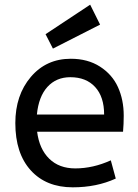

<svg xmlns="http://www.w3.org/2000/svg" viewBox="-20 -781 584 813"><path d="M501 -223.1H137.2Q146.5 -149.9 188.5 -108.9Q230.5 -67.9 298.8 -67.9Q374 -67.9 449.2 -102.1L470.2 -24.9Q389.2 12.2 288.1 12.2Q175.3 12.2 110.1 -59.8Q44.9 -131.8 44.9 -259.8Q44.9 -377.9 110.4 -455.1Q175.8 -532.2 279.8 -532.2Q351.6 -532.2 403.3 -499Q455.1 -465.8 479.5 -412.1Q503.9 -358.4 503.9 -291Q503.9 -255.9 501 -223.1ZM277.8 -454.1Q218.3 -454.1 180.9 -413.1Q143.6 -372.1 136.2 -295.9H420.9Q420.9 -371.1 382.8 -412.6Q344.7 -454.1 277.8 -454.1ZM204.1 -575.2 172.9 -636.2 361.8 -761.2 403.8 -676.8Z"/></svg>

Font: ABeeZee
Style: Regular
Weight: 400
Designer: Anja Meiners
Foundry: Anja Meiners
Version: Version 1.002